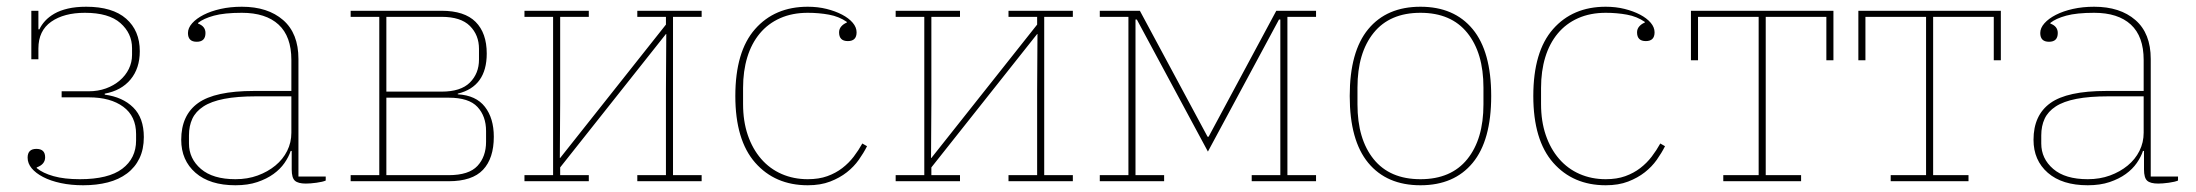

<svg xmlns="http://www.w3.org/2000/svg" viewBox="-20 -538 6520 570"><path d="M227 12Q191 12 160.5 5.5Q130 -1 108 -12.5Q86 -24 74 -38.5Q62 -53 62 -70Q62 -96 88 -96Q114 -96 114 -71Q114 -50 89 -41V-39Q107 -24 139 -15Q171 -6 217 -6Q302 -6 343 -37Q384 -68 384 -121V-140Q384 -193 346 -221Q308 -249 244 -249H163V-267H243Q271 -267 294.5 -275.5Q318 -284 335.5 -299Q353 -314 362.5 -333.5Q372 -353 372 -375V-395Q372 -439 337.5 -469.5Q303 -500 232 -500Q170 -500 132 -473.5Q94 -447 94 -394V-362H73V-506H94V-451H97Q103 -464 114 -476Q125 -488 141.5 -497.5Q158 -507 181.5 -512.5Q205 -518 236 -518Q314 -518 354.5 -482.5Q395 -447 395 -386Q395 -335 367.5 -302Q340 -269 291 -260V-257Q344 -250 375.5 -219Q407 -188 407 -131Q407 -95 394 -68Q381 -41 357 -23Q333 -5 300 3.5Q267 12 227 12Z M679 12Q603 12 560.5 -25Q518 -62 518 -123Q518 -196 568 -232Q618 -268 734 -268H845V-360Q845 -430 807 -465Q769 -500 698 -500Q646 -500 615 -491.5Q584 -483 568 -470V-468Q590 -460 590 -440Q590 -414 564 -414Q538 -414 538 -440Q538 -455 550.5 -469Q563 -483 584.5 -494Q606 -505 635 -511.5Q664 -518 698 -518Q775 -518 820.5 -478.5Q866 -439 866 -363V-14H947V-2Q938 2 919.5 4.5Q901 7 888 7Q865 7 855.5 -1.5Q846 -10 846 -35V-90H843Q837 -72 824.5 -54Q812 -36 792 -21.5Q772 -7 744 2.5Q716 12 679 12ZM679 -6Q715 -6 745 -17Q775 -28 797.5 -46.5Q820 -65 832.5 -90Q845 -115 845 -144V-252H740Q684 -252 645.5 -244.5Q607 -237 584 -222Q561 -207 551 -185.5Q541 -164 541 -136V-112Q541 -67 576.5 -36.5Q612 -6 679 -6Z M1021 -18H1106V-488H1021V-506H1291Q1359 -506 1392 -473Q1425 -440 1425 -379Q1425 -281 1339 -260V-258Q1393 -255 1419.5 -221Q1446 -187 1446 -132Q1446 -68 1414 -34Q1382 0 1312 0H1021ZM1312 -18Q1372 -18 1397.5 -45.5Q1423 -73 1423 -117V-149Q1423 -193 1397.5 -220.5Q1372 -248 1312 -248H1127V-18ZM1291 -266Q1348 -266 1375 -293Q1402 -320 1402 -361V-393Q1402 -434 1375 -461Q1348 -488 1291 -488H1127V-266Z M1537 -18H1622V-488H1537V-506H1728V-488H1643V-235L1642 -69H1643L1957 -465V-488H1872V-506H2063V-488H1978V-18H2063V0H1872V-18H1957V-271L1958 -437H1957L1643 -41V-18H1728V0H1537Z M2378 12Q2281 12 2222 -55Q2163 -122 2163 -253Q2163 -385 2221.5 -451.5Q2280 -518 2378 -518Q2408 -518 2434 -511.5Q2460 -505 2480 -494.5Q2500 -484 2511.5 -470.5Q2523 -457 2523 -442Q2523 -416 2497 -416Q2471 -416 2471 -442Q2471 -452 2477.5 -459.5Q2484 -467 2494 -471V-473Q2471 -489 2441 -494.5Q2411 -500 2378 -500Q2332 -500 2296 -484Q2260 -468 2235.5 -438.5Q2211 -409 2198.5 -368Q2186 -327 2186 -277V-229Q2186 -178 2200 -137Q2214 -96 2239.5 -66.5Q2265 -37 2300.5 -21.5Q2336 -6 2378 -6Q2411 -6 2436 -15Q2461 -24 2480.5 -39Q2500 -54 2514.5 -73Q2529 -92 2540 -112L2554 -104Q2544 -84 2529.5 -63.5Q2515 -43 2494 -26.5Q2473 -10 2444.5 1Q2416 12 2378 12Z M2639 -18H2724V-488H2639V-506H2830V-488H2745V-235L2744 -69H2745L3059 -465V-488H2974V-506H3165V-488H3080V-18H3165V0H2974V-18H3059V-271L3060 -437H3059L2745 -41V-18H2830V0H2639Z M3245 -18H3330V-488H3245V-506H3364L3565 -132H3568L3769 -506H3887V-488H3802V-18H3887V0H3696V-18H3781V-480H3777L3566 -88L3355 -480H3351V-18H3436V0H3245Z M4197 -6Q4288 -6 4336 -65.5Q4384 -125 4384 -228V-278Q4384 -381 4336 -440.5Q4288 -500 4197 -500Q4106 -500 4058 -440.5Q4010 -381 4010 -278V-228Q4010 -125 4058 -65.5Q4106 -6 4197 -6ZM4197 12Q4097 12 4042 -54.5Q3987 -121 3987 -253Q3987 -385 4042 -451.5Q4097 -518 4197 -518Q4297 -518 4352 -451.5Q4407 -385 4407 -253Q4407 -121 4352 -54.5Q4297 12 4197 12Z M4747 12Q4650 12 4591 -55Q4532 -122 4532 -253Q4532 -385 4590.5 -451.5Q4649 -518 4747 -518Q4777 -518 4803 -511.5Q4829 -505 4849 -494.5Q4869 -484 4880.5 -470.5Q4892 -457 4892 -442Q4892 -416 4866 -416Q4840 -416 4840 -442Q4840 -452 4846.5 -459.5Q4853 -467 4863 -471V-473Q4840 -489 4810 -494.5Q4780 -500 4747 -500Q4701 -500 4665 -484Q4629 -468 4604.5 -438.5Q4580 -409 4567.5 -368Q4555 -327 4555 -277V-229Q4555 -178 4569 -137Q4583 -96 4608.5 -66.5Q4634 -37 4669.5 -21.5Q4705 -6 4747 -6Q4780 -6 4805 -15Q4830 -24 4849.5 -39Q4869 -54 4883.5 -73Q4898 -92 4909 -112L4923 -104Q4913 -84 4898.5 -63.5Q4884 -43 4863 -26.5Q4842 -10 4813.5 1Q4785 12 4747 12Z M5096 -18H5201V-488H5021V-359H5000V-506H5423V-359H5402V-488H5222V-18H5327V0H5096Z M5593 -18H5698V-488H5518V-359H5497V-506H5920V-359H5899V-488H5719V-18H5824V0H5593Z M6178 12Q6102 12 6059.5 -25Q6017 -62 6017 -123Q6017 -196 6067 -232Q6117 -268 6233 -268H6344V-360Q6344 -430 6306 -465Q6268 -500 6197 -500Q6145 -500 6114 -491.5Q6083 -483 6067 -470V-468Q6089 -460 6089 -440Q6089 -414 6063 -414Q6037 -414 6037 -440Q6037 -455 6049.5 -469Q6062 -483 6083.5 -494Q6105 -505 6134 -511.5Q6163 -518 6197 -518Q6274 -518 6319.5 -478.5Q6365 -439 6365 -363V-14H6446V-2Q6437 2 6418.5 4.5Q6400 7 6387 7Q6364 7 6354.5 -1.5Q6345 -10 6345 -35V-90H6342Q6336 -72 6323.5 -54Q6311 -36 6291 -21.5Q6271 -7 6243 2.5Q6215 12 6178 12ZM6178 -6Q6214 -6 6244 -17Q6274 -28 6296.5 -46.5Q6319 -65 6331.5 -90Q6344 -115 6344 -144V-252H6239Q6183 -252 6144.5 -244.5Q6106 -237 6083 -222Q6060 -207 6050 -185.5Q6040 -164 6040 -136V-112Q6040 -67 6075.5 -36.5Q6111 -6 6178 -6Z"/></svg>

Font: IBM Plex Serif Thin
Style: Regular
Weight: 100
Designer: Mike Abbink, Paul van der Laan, Pieter van Rosmalen
Foundry: Bold Monday
Version: Version 3.001